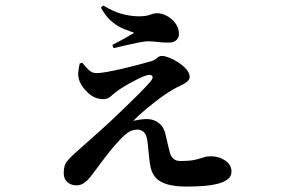

<svg xmlns="http://www.w3.org/2000/svg" viewBox="-20 -636 1040 707"><path d="M283.2 -405Q293.4 -391.1 306.2 -378.9Q319.1 -366.7 335.2 -366.7Q349.1 -366.7 374.9 -371.3Q400.6 -375.9 431.3 -383.1Q462 -390.2 490.7 -397.9Q519.5 -405.7 538.4 -411.1Q551 -415.1 558.3 -422.6Q565.7 -430 576.9 -430Q587.1 -430 603.9 -423.3Q620.8 -416.7 637.8 -405.3Q654.9 -393.9 666.6 -380.4Q678.4 -366.9 678.4 -352.4Q678.4 -342.5 668.1 -334.5Q657.8 -326.6 643.4 -320.1Q629 -313.6 616 -305.8Q599.2 -296.7 573.1 -277.6Q546.9 -258.4 519.6 -235.7Q492.3 -212.9 470.5 -191.2Q481.5 -193.4 494.8 -195.5Q508 -197.6 520.7 -197.6Q547.2 -197.6 565.7 -182.3Q584.1 -166.9 589 -143Q593.5 -124.3 598.5 -102.3Q603.6 -80.3 606.4 -70.7Q611.5 -57 620.3 -50.1Q629.2 -43.2 644 -43.2Q678.8 -43.2 697.7 -47.5Q716.5 -51.9 729 -56.3Q741.5 -60.6 756.2 -60.6Q786.3 -60.6 809.3 -44.9Q832.4 -29.1 832.4 -4Q832.4 12.9 819.1 23.5Q805.9 34.2 782.5 40.4Q759.1 46.5 729.7 48.8Q700.3 51 666.9 51Q621.8 51 593.3 42Q564.8 33.1 550.5 14.9Q536.2 -3.4 532.2 -32.2Q528.9 -56 526.9 -78.3Q525 -100.6 522.2 -120.6Q518.9 -141.1 509.2 -149.9Q499.5 -158.8 486 -158.8Q465.4 -158.8 449.1 -146.4Q432.8 -134.1 417 -116.4Q392.4 -90.3 366.1 -55.4Q339.8 -20.6 320.4 5.5Q306.4 24.9 292.5 35.7Q278.5 46.6 261.2 46.6Q242.7 46.6 228.7 35Q214.7 23.4 214.7 2.4Q214.7 -26.8 225.3 -40.3Q235.9 -53.8 256.1 -72.2Q272.1 -86.7 295.7 -107.3Q319.3 -127.8 343.2 -149.6Q367.1 -171.4 384.2 -186.8Q412.5 -213.3 441.4 -241.3Q470.4 -269.3 494.7 -293.8Q519.1 -318.3 532.9 -334.4Q546 -349.2 540.3 -356.5Q534.6 -363.8 516.3 -357.4Q507.3 -354.8 491.1 -347Q474.9 -339.1 456.6 -328.9Q438.2 -318.6 420.6 -307.2Q400.1 -292.9 388.6 -281.9Q377.2 -270.9 360.4 -270.9Q329.1 -270.9 304.5 -293.7Q279.9 -316.5 271.9 -339.8Q266.8 -354.9 268.3 -370.6Q269.9 -386.2 273.4 -402ZM351.5 -608 360.3 -615.8Q398 -592.8 429.3 -584.6Q460.7 -576.4 488.9 -575.9Q515.9 -575.6 531.7 -581.5Q547.5 -587.4 557.2 -587.4Q577 -587.4 595.8 -576.8Q614.6 -566.3 626.8 -548.9Q639.1 -531.5 639.1 -510.3Q639.1 -498.2 629.8 -488.7Q620.5 -479.2 601.4 -479.2Q579 -479.2 560.7 -481.4Q542.5 -483.6 527.9 -483.8Q513.8 -484.2 489.9 -479.4Q466 -474.6 441.3 -468.8Q416.6 -463 398.4 -458.7L393.6 -470.6Q417.3 -482.5 438 -494.2Q458.6 -506 474.2 -515.2Q460 -520.4 438.3 -528.5Q416.7 -536.5 393.7 -554.9Q370.8 -573.2 351.5 -608Z"/></svg>

Font: Noto Serif TC
Style: Regular
Weight: 200
Designer: Ryoko NISHIZUKA 西塚涼子 (kana & ideographs); Frank Grießhammer (Latin, Greek & Cyrillic); Wenlong ZHANG 张文龙 (bopomofo); San
Foundry: Adobe
Version: Version 2.001;hotconv 1.1.0;makeotfexe 2.6.0